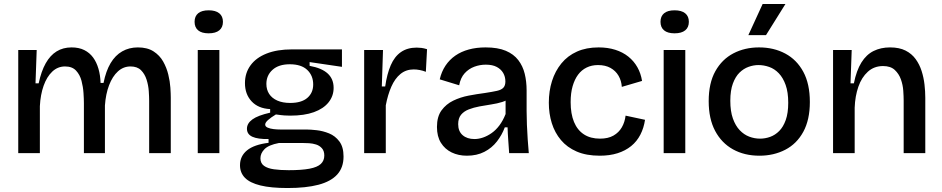

<svg xmlns="http://www.w3.org/2000/svg" viewBox="-20 -772 4750 968"><path d="M72 0V-319V-520H165L159 -352H175Q188 -413 210.5 -453Q233 -493 265.5 -513Q298 -533 341 -533Q378 -533 405 -519.5Q432 -506 449.5 -482Q467 -458 476.5 -425Q486 -392 487 -354H502Q514 -414 537.5 -453.5Q561 -493 596 -513Q631 -533 675 -533Q723 -533 754 -513Q785 -493 802.5 -462Q820 -431 828.5 -396Q837 -361 839 -330Q841 -299 841 -280V0H732V-264Q732 -284 730 -313Q728 -342 719 -370.5Q710 -399 691 -418Q672 -437 638 -437Q602 -437 574.5 -412Q547 -387 530 -342.5Q513 -298 509 -240V0H403V-252Q403 -272 401 -303Q399 -334 391 -364.5Q383 -395 363.5 -416Q344 -437 308 -437Q271 -437 243.5 -411Q216 -385 200 -340Q184 -295 181 -237V0Z M977 0V-520H1086V0ZM1032 -604Q997 -604 979 -619Q961 -634 961 -662Q961 -690 979 -705Q997 -720 1032 -720Q1067 -720 1085.5 -705Q1104 -690 1104 -662Q1104 -634 1085.5 -619Q1067 -604 1032 -604Z M1430 176Q1346 176 1293 163Q1240 150 1215 124.5Q1190 99 1190 61Q1190 15 1225.5 -14Q1261 -43 1334 -52V-71Q1280 -70 1252.5 -82.5Q1225 -95 1225 -123Q1225 -150 1252.5 -170Q1280 -190 1342 -204V-222Q1282 -225 1248.5 -261Q1215 -297 1215 -353Q1215 -404 1243 -442.5Q1271 -481 1324 -502Q1377 -523 1452 -523H1704V-435L1541 -459V-440Q1602 -429 1632 -401.5Q1662 -374 1662 -329Q1662 -288 1636.5 -256Q1611 -224 1562.5 -206.5Q1514 -189 1443 -189Q1429 -189 1414 -190Q1399 -191 1371 -195Q1346 -180 1331.5 -167Q1317 -154 1317 -144Q1317 -134 1329.5 -128.5Q1342 -123 1360 -121Q1378 -119 1395 -119H1526Q1546 -119 1577 -115.5Q1608 -112 1639 -99.5Q1670 -87 1691 -59Q1712 -31 1712 17Q1712 73 1680 108Q1648 143 1585.5 159.5Q1523 176 1430 176ZM1436 86Q1501 86 1540.5 78.5Q1580 71 1597.5 54.5Q1615 38 1615 12Q1615 -11 1603 -24.5Q1591 -38 1573.5 -43.5Q1556 -49 1538 -50Q1520 -51 1507 -51H1386Q1334 -41 1313.5 -20Q1293 1 1293 26Q1293 51 1311 64Q1329 77 1361 81.5Q1393 86 1436 86ZM1443 -253Q1500 -253 1529.5 -278.5Q1559 -304 1559 -346Q1559 -391 1529 -419.5Q1499 -448 1441 -448Q1385 -448 1354 -420Q1323 -392 1323 -349Q1323 -320 1337 -298.5Q1351 -277 1378 -265Q1405 -253 1443 -253Z M1816 0V-270V-520H1911L1905 -336H1922Q1931 -399 1950 -443Q1969 -487 2001.5 -509.5Q2034 -532 2081 -532Q2092 -532 2104.5 -530.5Q2117 -529 2133 -524L2127 -410Q2112 -416 2096 -419Q2080 -422 2066 -422Q2027 -422 1999 -399Q1971 -376 1953 -335Q1935 -294 1925 -241V0Z M2334 13Q2291 13 2257 -3.5Q2223 -20 2203 -52Q2183 -84 2183 -132Q2183 -184 2206 -215.5Q2229 -247 2265 -264.5Q2301 -282 2343 -290Q2385 -298 2424 -303Q2463 -309 2485.5 -314Q2508 -319 2518 -330Q2528 -341 2528 -361Q2528 -385 2517 -404Q2506 -423 2484.5 -434.5Q2463 -446 2429 -446Q2399 -446 2371 -435.5Q2343 -425 2322.5 -402.5Q2302 -380 2295 -342L2197 -372Q2206 -411 2226 -441Q2246 -471 2275.5 -491.5Q2305 -512 2343.5 -522.5Q2382 -533 2428 -533Q2490 -533 2530 -516Q2570 -499 2593 -469Q2616 -439 2625.5 -400Q2635 -361 2635 -316V-212Q2635 -180 2636.5 -143Q2638 -106 2640.5 -69.5Q2643 -33 2646 0H2547Q2545 -31 2542.5 -64Q2540 -97 2539 -130H2525Q2511 -92 2485.5 -59Q2460 -26 2422 -6.5Q2384 13 2334 13ZM2372 -71Q2393 -71 2415 -78.5Q2437 -86 2458.5 -101Q2480 -116 2498 -140Q2516 -164 2529 -197V-285L2554 -281Q2538 -266 2512.5 -258Q2487 -250 2457 -245.5Q2427 -241 2397.5 -235.5Q2368 -230 2343.5 -220.5Q2319 -211 2304.5 -193.5Q2290 -176 2290 -146Q2290 -110 2312.5 -90.5Q2335 -71 2372 -71Z M3004 13Q2936 13 2887.5 -8Q2839 -29 2808 -66Q2777 -103 2762 -151Q2747 -199 2747 -254Q2747 -313 2763 -363.5Q2779 -414 2810.5 -452.5Q2842 -491 2889 -512Q2936 -533 2998 -533Q3044 -533 3082 -521Q3120 -509 3148 -486.5Q3176 -464 3193.5 -433Q3211 -402 3217 -364L3115 -334Q3113 -365 3098.5 -390Q3084 -415 3058 -429.5Q3032 -444 2995 -444Q2963 -444 2937.5 -431.5Q2912 -419 2894.5 -395.5Q2877 -372 2867 -337.5Q2857 -303 2857 -257Q2857 -198 2874 -157Q2891 -116 2924 -94.5Q2957 -73 3005 -73Q3046 -73 3073 -88.5Q3100 -104 3115 -130Q3130 -156 3134 -189L3232 -168Q3226 -127 3208.5 -93Q3191 -59 3162 -35.5Q3133 -12 3093.5 0.5Q3054 13 3004 13Z M3326 0V-520H3435V0ZM3381 -604Q3346 -604 3328 -619Q3310 -634 3310 -662Q3310 -690 3328 -705Q3346 -720 3381 -720Q3416 -720 3434.5 -705Q3453 -690 3453 -662Q3453 -634 3434.5 -619Q3416 -604 3381 -604Z M3809 13Q3733 13 3675.5 -19Q3618 -51 3585.5 -112Q3553 -173 3553 -262Q3553 -353 3586.5 -413Q3620 -473 3677.5 -503Q3735 -533 3807 -533Q3881 -533 3939 -502Q3997 -471 4030 -410Q4063 -349 4063 -258Q4063 -168 4030 -107.5Q3997 -47 3939 -17Q3881 13 3809 13ZM3812 -73Q3838 -73 3863 -82Q3888 -91 3908.5 -111.5Q3929 -132 3941.5 -167Q3954 -202 3954 -254Q3954 -307 3941 -343.5Q3928 -380 3906.5 -402.5Q3885 -425 3858 -434.5Q3831 -444 3804 -444Q3779 -444 3754 -435Q3729 -426 3708.5 -406Q3688 -386 3675 -351Q3662 -316 3662 -264Q3662 -211 3675 -174.5Q3688 -138 3709.5 -115.5Q3731 -93 3757.5 -83Q3784 -73 3812 -73ZM3842 -595H3753L3825 -752H3940Z M4180 0V-315V-520H4274L4268 -352H4285Q4298 -417 4323 -457Q4348 -497 4384.5 -515Q4421 -533 4467 -533Q4514 -533 4545.5 -517Q4577 -501 4596.5 -474Q4616 -447 4626.5 -414Q4637 -381 4641 -346Q4645 -311 4645 -279V0H4536V-265Q4536 -285 4534 -314.5Q4532 -344 4522 -372Q4512 -400 4491 -419.5Q4470 -439 4432 -439Q4387 -439 4355.5 -410.5Q4324 -382 4307.5 -334.5Q4291 -287 4289 -229V0Z"/></svg>

Font: Bricolage Grotesque 48pt Condensed ExtraBold Medium
Style: Regular
Weight: 500
Version: Version 1.000;gftools[0.9.30]